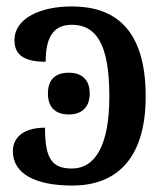

<svg xmlns="http://www.w3.org/2000/svg" viewBox="-20 -567 505 597"><path d="M205 10C335 10 433 -66 433 -267C433 -479 335 -547 203 -547C107 -547 25 -511 25 -442C25 -399 51 -375 122 -375C122 -440 139 -490 203 -490C275 -490 320 -437 320 -268C320 -118 278 -43 203 -43C137 -43 120 -81 120 -170C50 -170 20 -137 20 -97C20 -25 93 10 205 10ZM194 -211C229 -211 259 -229 259 -276C259 -324 229 -341 194 -341C157 -341 129 -324 129 -276C129 -229 157 -211 194 -211Z"/></svg>

Font: Noto Serif Medium
Style: Regular
Weight: 500
Designer: Monotype Design Team
Foundry: Monotype Imaging Inc.
Version: Version 2.013